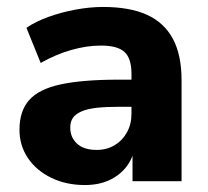

<svg xmlns="http://www.w3.org/2000/svg" viewBox="-20 -521 597 552"><path d="M224 11Q170 11 127 -10Q84 -31 60 -67Q36 -103 36 -148Q36 -202 64 -233.5Q92 -265 155 -278.5Q218 -292 322 -292H375V-214H323Q284 -214 257.5 -211Q231 -208 214 -200.5Q197 -193 189.5 -182Q182 -171 182 -154Q182 -126 201.5 -108Q221 -90 258 -90Q287 -90 309.5 -103.5Q332 -117 345 -140.5Q358 -164 358 -194V-309Q358 -353 338 -371.5Q318 -390 270 -390Q230 -390 185.5 -377.5Q141 -365 97 -340L56 -441Q82 -459 119.5 -472.5Q157 -486 198 -493.5Q239 -501 276 -501Q353 -501 402.5 -478.5Q452 -456 477 -409.5Q502 -363 502 -290V0H361V-99H368Q362 -65 342.5 -40.5Q323 -16 293 -2.5Q263 11 224 11Z"/></svg>

Font: Nunito Sans 12pt ExtraLight ExtraBold
Style: Regular
Weight: 800
Version: Version 3.101;gftools[0.9.27]